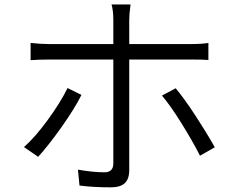

<svg xmlns="http://www.w3.org/2000/svg" viewBox="-20 -801 1040 848"><path d="M278.3 -412.1 339.8 -381.8Q309.6 -321.3 251.5 -239.3Q193.4 -157.2 148.4 -108.4L85.9 -151.4Q134.8 -194.3 191.4 -272Q248 -349.6 278.3 -412.1ZM823.2 -538.1H550.8V-49.8Q550.8 -10.7 531.2 7.8Q511.7 26.4 468.8 26.4Q393.6 26.4 331.1 18.6L324.2 -51.8Q390.6 -40 441.4 -40Q480.5 -40 480.5 -79.1V-538.1H198.2Q154.3 -538.1 115.2 -535.2V-611.3Q161.1 -606.4 197.3 -606.4H480.5V-712.9Q480.5 -753.9 472.7 -781.2H556.6Q550.8 -740.2 550.8 -712.9V-606.4H822.3Q870.1 -606.4 900.4 -611.3V-536.1Q875 -538.1 823.2 -538.1ZM695.3 -378.9 755.9 -411.1Q793.9 -366.2 844.7 -288.1Q895.5 -210 928.7 -150.4L863.3 -113.3Q831.1 -176.8 782.2 -255.4Q733.4 -334 695.3 -378.9Z"/></svg>

Font: GenEi Gothic M SemiLight
Style: Regular
Weight: 350
Designer: o_tamon (Modified); [Source Han Sans]
Ryoko NISHIZUKA  (kana & ideographs); Paul D. Hunt (Latin, Greek & Cyrillic); Wenl
Version: Version 1.1a;Original Version 1.004